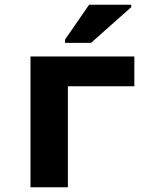

<svg xmlns="http://www.w3.org/2000/svg" viewBox="-20 -786 640 806"><path d="M108 0V-549H544V-424H265V0ZM253 -606V-620L354 -766H531V-756L362 -606Z"/></svg>

Font: Noto Sans Mono ExtraBold
Style: Regular
Weight: 800
Designer: Monotype Design Team
Foundry: Monotype Imaging Inc.
Version: Version 2.014